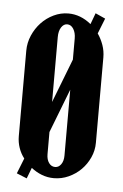

<svg xmlns="http://www.w3.org/2000/svg" viewBox="-44 -546 382 598"><g transform="rotate(5 147.0 -247.5)"><path d="M49 -43Q38 -57 32 -74.5Q26 -92 26 -111V-378Q26 -403 36 -426Q46 -449 62.5 -466.5Q79 -484 101 -494.5Q123 -505 147 -505Q185 -505 218 -478L231 -513L262 -499L243 -451Q254 -435 260.5 -416.5Q267 -398 267 -378V-111Q267 -87 257 -65Q247 -43 230.5 -26.5Q214 -10 192 0Q170 10 146 10Q126 10 108 3Q90 -4 75 -16L62 18L30 5ZM146 -471Q135 -471 127.5 -459.5Q120 -448 120 -429V-226L173 -363V-429Q173 -447 165.5 -459Q158 -471 146 -471ZM120 -63Q120 -46 127.5 -35.5Q135 -25 147 -25Q158 -25 165.5 -35.5Q173 -46 173 -63V-269L120 -132Z"/></g></svg>

Font: Moniqa ExtBd Cond Paragraph
Style: Regular
Weight: 800
Width: 3
Designer: Rajesh Rajput
Foundry: Rajesh Rajput
Version: Version 1.000